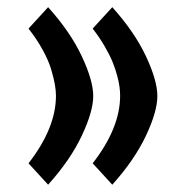

<svg xmlns="http://www.w3.org/2000/svg" viewBox="-20 -485 490 526"><path d="M111.8 21 58.1 -37.6Q133.3 -134.3 133.3 -222.7Q133.3 -236.3 130.4 -253.2Q127.4 -270 120.4 -294.2Q113.3 -318.4 97.2 -347.9Q81.1 -377.4 58.1 -406.7L111.8 -465.3Q172.9 -397.5 204.1 -330.8Q235.4 -264.2 235.4 -221.9Q235.4 -179.7 204.1 -113.3Q172.9 -46.9 111.8 21ZM287.6 21 233.9 -37.6Q309.1 -134.3 309.1 -222.7Q309.1 -233.4 307.6 -245.6Q306.2 -257.8 301.3 -276.6Q296.4 -295.4 288.6 -314.7Q280.8 -334 266.6 -358.4Q252.4 -382.8 233.9 -406.7L287.6 -465.3Q348.6 -397.5 379.9 -330.8Q411.1 -264.2 411.1 -221.9Q411.1 -179.7 379.9 -113.3Q348.6 -46.9 287.6 21Z"/></svg>

Font: Sahel FD
Style: Bold-FD
Weight: 700
Foundry: Saber Rastikerdar (saber.rastikerdar@gmail.com)
Version: Version 3.3.0